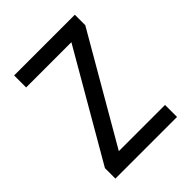

<svg xmlns="http://www.w3.org/2000/svg" viewBox="-187 -762 870 870"><g transform="rotate(-45 247.5 -327.5)"><path d="M45 0V-67L341 -578H51V-655H440V-588L144 -77H440V0Z"/></g></svg>

Font: Ropa Sans
Style: Regular
Weight: 400
Designer: Botio Nikoltchev
Foundry: Botjo Nikoltchev
Version: Version 1.002